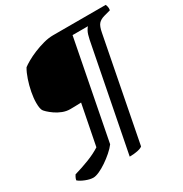

<svg xmlns="http://www.w3.org/2000/svg" viewBox="-203 -857 1152 1210"><g transform="rotate(-30 372.5 -252.0)"><path d="M127.5 200.5Q104 200.5 72.2 188Q40.5 175.5 24.5 161Q26.5 149.5 31.5 140Q36.5 130.5 39.5 126Q95 110 147.5 89.5Q200 69 238.5 44L296 -248.5Q273.5 -247.5 252.2 -247Q231 -246.5 216 -246.5Q188.5 -246.5 162 -256.8Q135.5 -267 113.5 -282.2Q91.5 -297.5 77 -311.2Q62.5 -325 59 -331.5Q55 -339.5 52.5 -352.5Q50 -365.5 50 -387.5Q50 -422 58 -463.8Q66 -505.5 79.5 -545.5Q93 -585.5 109.5 -613Q123.5 -624 150.5 -639.5Q177.5 -655 212.5 -669.5Q247.5 -684 284.8 -694Q322 -704 355 -704H738.5Q741 -697.5 743.8 -687.2Q746.5 -677 744 -661.5L696.5 -648.5Q667.5 -640.5 652.5 -623.5Q637.5 -606.5 629.5 -562.5L485 180Q475 189 448.8 194.5Q422.5 200 391 200L540.5 -564Q548.5 -602.5 558 -620.2Q567.5 -638 574 -643.5H462L323 71Q307 92.5 281 115.2Q255 138 226.2 157.5Q197.5 177 171 188.8Q144.5 200.5 127.5 200.5Z"/></g></svg>

Font: Texturina Medium
Style: Italic
Weight: 500
Italic angle: -11°
Designer: Guillermo Torres Carreño
Foundry: Omnibus-Type
Version: Version 1.002